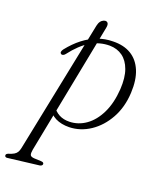

<svg xmlns="http://www.w3.org/2000/svg" viewBox="-178 -633 802 954"><g transform="rotate(15 223.0 -156.0)"><path d="M257.5 -515.5 62 163Q57 181.5 59.2 190.8Q61.5 200 80 203L115 207.5Q123.5 208.5 127 211.2Q130.5 214 130.5 218.5Q130.5 223 126.5 226.2Q122.5 229.5 115.5 230L-49.5 235.5Q-56 236 -59.2 233.2Q-62.5 230.5 -62.5 226Q-62.5 221.5 -59.5 218.8Q-56.5 216 -51 214.5Q-32 210.5 -21.2 205.2Q-10.5 200 -4.5 191.8Q1.5 183.5 5.5 170.5L208 -513.5Q210 -520.5 213 -526.2Q216 -532 219.8 -536.2Q223.5 -540.5 227.5 -543Q231.5 -545.5 235.8 -547Q240 -548.5 243.5 -548.5Q254 -548.5 258.2 -540.5Q262.5 -532.5 257.5 -515.5ZM97 -338Q92.5 -333 86.2 -330.8Q80 -328.5 75.5 -332Q69.5 -336.5 71.5 -343.5Q73.5 -350.5 79.5 -357Q114 -393.5 150.8 -417.2Q187.5 -441 227 -452Q266.5 -463 308.5 -459.5Q365 -456 402 -429Q439 -402 454.5 -353.2Q470 -304.5 460.5 -236Q450 -159.5 412 -103.2Q374 -47 320.2 -17.5Q266.5 12 207.5 8.5Q165 5.5 136 -12.5Q107 -30.5 91.5 -66.5L111.5 -75.5Q125.5 -49 147.8 -34.5Q170 -20 201.5 -18Q248 -15 290 -39.5Q332 -64 362.5 -114.8Q393 -165.5 404.5 -240Q413.5 -301 402.2 -343Q391 -385 364.2 -408Q337.5 -431 299 -435Q246.5 -440 197 -416.8Q147.5 -393.5 97 -338Z"/></g></svg>

Font: Fraunces ExtraLight
Style: Italic
Weight: 250
Italic angle: -16°
Version: Version 1.000;[b76b70a41]